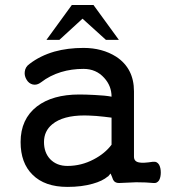

<svg xmlns="http://www.w3.org/2000/svg" viewBox="-20 -731 707 769"><path d="M412.1 -23.4 422.9 -36.1 428.7 -22.5Q432.6 -9.8 436.5 -5.9Q443.4 2 457 2Q496.1 0 525.4 -1Q566.4 -1 594.7 2Q608.4 3.9 617.2 -8.8Q624 -21.5 624 -40Q624 -58.6 617.2 -71.3Q608.4 -85 594.7 -83H591.8Q552.7 -77.1 539.1 -80.1Q516.6 -83 516.6 -103.5V-365.2Q516.6 -457 445.3 -503.9Q389.6 -539.1 314.5 -539.1Q251 -539.1 198.2 -524.4Q140.6 -507.8 97.7 -474.6Q81.1 -462.9 79.1 -443.4Q77.1 -426.8 86.9 -411.1Q95.7 -396.5 111.3 -392.6Q127.9 -388.7 144.5 -401.4Q179.7 -428.7 224.6 -442.4Q266.6 -455.1 314.5 -455.1Q365.2 -455.1 397.5 -418.9Q426.8 -386.7 426.8 -343.8Q402.3 -348.6 359.4 -350.6Q322.3 -352.5 297.9 -352.5Q190.4 -352.5 127.9 -304.7Q62.5 -253.9 62.5 -162.1Q62.5 -78.1 110.4 -31.2Q159.2 17.6 250 17.6Q307.6 17.6 351.6 4.9Q390.6 -5.9 412.1 -24.4ZM426.8 -151.4Q400.4 -116.2 355.5 -92.8Q305.7 -66.4 250 -66.4Q207 -66.4 180.7 -93.8Q156.2 -120.1 156.2 -162.1Q156.2 -206.1 189.5 -233.4Q232.4 -268.6 318.4 -268.6Q333 -268.6 365.2 -266.6Q398.4 -263.7 426.8 -259.8ZM217.8 -571.3 310.5 -656.2 404.3 -571.3H456.1L354.5 -710.9H267.6L166 -571.3Z"/></svg>

Font: Gungsuh
Style: Regular
Weight: 400
Version: Version 2.21